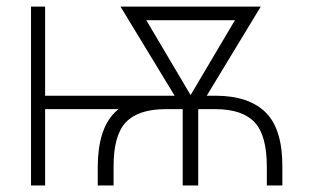

<svg xmlns="http://www.w3.org/2000/svg" viewBox="-20 -566 949 586"><path d="M537.1 -273.9V-232.9H96.2V-273.9ZM117.7 -545.9V0H74.7V-545.9ZM326.7 0H278.3V-56.6Q278.8 -171.4 330.1 -222.4Q381.3 -273.4 483.9 -273.9H638.7Q740.2 -273.4 791.3 -222.4Q842.3 -171.4 841.8 -56.6V0H794.4V-56.6Q794.4 -152.8 757.3 -192.6Q720.2 -232.4 638.7 -232.9H483.9Q401.4 -232.4 363.8 -192.4Q326.2 -152.3 326.7 -56.6ZM737.8 -545.9V-504.4H390.1V-545.9ZM544.4 -246.6 721.7 -545.9H775.9L581.1 -224.6H558.1ZM401.9 -545.9 579.6 -245.6 565.9 -224.6H543L347.7 -545.9ZM585 -270V0H537.6V-270Z"/></svg>

Font: Inter Tight ExtraLight
Style: Regular
Weight: 250
Designer: Rasmus Andersson
Foundry: rsms
Version: Version 3.004